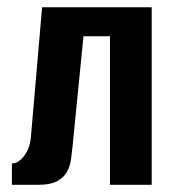

<svg xmlns="http://www.w3.org/2000/svg" viewBox="-20 -515 475 535"><path d="M13.2 0V-59.6Q31.8 -59.6 47.9 -81.5Q64 -103.5 66.3 -135.6L97.3 -494.7H402.7V0H286.4V-414H212.6L182 -105.5Q180.4 -90 178 -71.6Q175.7 -53.2 167 -37Q158.3 -20.7 139.5 -10.4Q120.7 0 86.3 0Z"/></svg>

Font: Alumni Sans Thin
Style: Regular
Weight: 100
Designer: Robert E. Leuschke
Foundry: Robert E. Leuschke
Version: Version 1.018